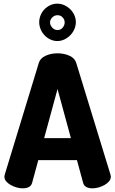

<svg xmlns="http://www.w3.org/2000/svg" viewBox="-20 -1028 629 1048"><path d="M104 0Q88 0 70.5 -5Q53 -10 38 -18.5Q23 -27 13.5 -38.5Q4 -50 4 -64Q4 -67 6 -75L192 -685Q200 -711 229.5 -724Q259 -737 294 -737Q329 -737 358.5 -724Q388 -711 396 -685L583 -75Q585 -67 585 -64Q585 -50 575.5 -38.5Q566 -27 551 -18.5Q536 -10 518.5 -5Q501 0 485 0Q466 0 452.5 -6.5Q439 -13 434 -29L400 -154H189L155 -29Q150 -13 136.5 -6.5Q123 0 104 0ZM367 -274 294 -542 221 -274ZM293 -1008Q313 -1008 331.5 -999.5Q350 -991 364 -977Q378 -963 386 -945Q394 -927 394 -907Q394 -887 385.5 -868Q377 -849 363 -835Q349 -821 331 -812.5Q313 -804 293 -804Q273 -804 255 -812.5Q237 -821 223.5 -835Q210 -849 202 -868Q194 -887 194 -907Q194 -926 201.5 -944.5Q209 -963 222.5 -977Q236 -991 254 -999.5Q272 -1008 293 -1008ZM333 -906Q333 -921 322 -933Q311 -945 294 -945Q277 -945 265 -932.5Q253 -920 253 -906Q253 -891 265 -877.5Q277 -864 294 -864Q311 -864 322 -877Q333 -890 333 -906Z"/></svg>

Font: AkaAcidDosis
Style: ExtraBold
Weight: 800
Designer: Edgar Tolentino, Pablo Impallari, Igino Marini, Aka-Acid
Foundry: Edgar Tolentino, Pablo Impallari, Igino Marini, Aka-Acid
Version: Version 1.007